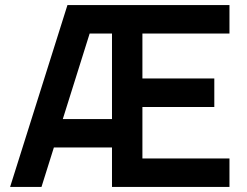

<svg xmlns="http://www.w3.org/2000/svg" viewBox="-20 -740 978 760"><path d="M247 -720H464.2V-607.2H293.5L347.2 -646.5L144.2 0H20ZM146.7 -268.7H516.3V-156.2H146.7ZM423.3 -720H888.3V-607.2H543.7V-429.3H828.3V-316.5H543.7V-112.8H888.3V0H423.3Z"/></svg>

Font: Tap Sans
Style: Regular
Weight: 400
Designer: Tap Payments
Foundry: Tap Payments
Version: Version 1.001;Glyphs 3.1.2 (3151)